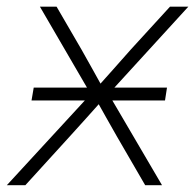

<svg xmlns="http://www.w3.org/2000/svg" viewBox="-44 -542 571 562"><path d="M48.3 -248 54.7 -285.6H444.8L439 -248ZM-23.9 0 236.8 -283.2 231 -250.5 72.8 -522.5H121.6L194.8 -396.5Q211.4 -367.7 227.1 -338.9Q242.7 -310.1 258.8 -281.7H236.3Q262.2 -310.1 287.4 -338.9Q312.5 -367.7 338.4 -396.5L453.6 -522.5H507.3L258.8 -250.5L264.2 -283.2L430.2 0H380.9L297.9 -143.1Q281.7 -170.9 266.8 -198Q252 -225.1 236.3 -252.4H258.8Q234.4 -225.1 210.2 -198Q186 -170.9 160.6 -143.1L30.3 0Z"/></svg>

Font: Inter 28pt ExtraLight
Style: Italic
Weight: 250
Italic angle: -9.3988°
Designer: Rasmus Andersson
Foundry: rsms
Version: Version 4.001;git-66647c0bb